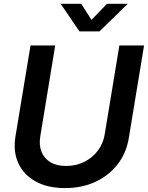

<svg xmlns="http://www.w3.org/2000/svg" viewBox="-20 -963 767 995"><path d="M317.4 11.7Q226.6 11.7 164.3 -22.9Q102.1 -57.6 74.7 -117.9Q47.4 -178.2 60.1 -255.9L138.2 -727.5H266.1L189 -257.8Q181.2 -211.4 194.8 -176.8Q208.5 -142.1 241 -122.6Q273.4 -103 322.3 -103Q375 -103 417.5 -124.5Q460 -146 487.5 -182.9Q515.1 -219.7 522.5 -266.1L598.6 -727.5H726.6L647.5 -247.6Q634.8 -169.9 589.6 -111.6Q544.4 -53.2 474.6 -20.8Q404.8 11.7 317.4 11.7ZM400.9 -943.4 454.1 -859.9 534.7 -943.4H640.6V-941.9L495.6 -800.3H391.6L295.4 -941.9V-943.4Z"/></svg>

Font: Inter 28pt SemiBold
Style: Italic
Weight: 600
Italic angle: -9.3988°
Designer: Rasmus Andersson
Foundry: rsms
Version: Version 4.001;git-66647c0bb